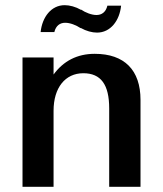

<svg xmlns="http://www.w3.org/2000/svg" viewBox="-20 -722 629 742"><path d="M187 -294C187 -383 232 -439 302 -439C370 -439 402 -395 402 -303V0H523V-336C523 -451 461 -514 346 -514C278 -514 225 -486 187 -434V-500H67V0H187ZM137 -598H190C196 -623 212 -634 232 -634C251 -634 274 -625 292 -613L293 -684C272 -696 249 -702 230 -702C178 -702 143 -656 137 -598ZM448 -700H395C389 -675 373 -664 353 -664C334 -664 311 -673 293 -685L292 -614C313 -602 336 -596 355 -596C407 -596 442 -642 448 -700Z"/></svg>

Font: Perun SemiBold
Style: Regular
Weight: 600
Foundry: Copyright (c) Stefan Peev, Context Ltd, 2016
Version: Version 1.089